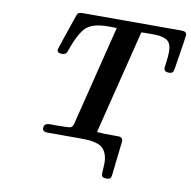

<svg xmlns="http://www.w3.org/2000/svg" viewBox="-93 -778 1058 1064"><g transform="rotate(10 436.0 -246.0)"><path d="M181.2 -21Q181.2 -47.9 214.8 -47.9Q214.8 -47.9 253.9 -47.9Q317.9 -47.9 329.8 -51.5Q341.8 -55.2 347.2 -75.2Q348.1 -81.1 349.1 -84L486.8 -637.2Q474.6 -638.2 450.2 -638.2H439.9Q355 -638.2 317.9 -606.2Q280.8 -574.2 244.1 -470.2Q244.1 -469.2 242.7 -466.1Q241.2 -462.9 241.2 -461.9Q241.2 -460.9 239.5 -458.5Q237.8 -456.1 237.3 -455.1Q236.8 -454.1 235.4 -452.1Q233.9 -450.2 232.4 -449.2Q231 -448.2 228.5 -447Q226.1 -445.8 223.6 -445.3Q221.2 -444.8 218 -444.3Q214.8 -443.8 210.9 -443.8Q185.1 -443.8 185.1 -462.9Q185.1 -465.8 252.9 -664.1Q257.8 -678.2 264.4 -682.1Q271 -686 285.2 -686H844.2Q872.1 -686 872.1 -664.1Q872.1 -657.2 842.8 -474.1Q840.8 -461.9 838.9 -456.5Q836.9 -451.2 831.1 -447.5Q825.2 -443.8 813 -443.8Q786.1 -443.8 786.1 -465.8Q786.1 -467.8 790.5 -501Q794.9 -534.2 794.9 -558.1Q794.9 -585 786.9 -602.1Q778.8 -619.1 761.5 -626.5Q744.1 -633.8 727.5 -636Q710.9 -638.2 682.1 -638.2H673.8Q632.8 -638.2 625 -637.2L479 -50.8Q511.2 -47.9 577.1 -47.9H599.1Q625 -47.9 625 -23.9L603 169.9Q601.1 184.1 595 189Q588.9 193.8 574.2 193.8Q558.1 193.8 552.5 188Q546.9 182.1 546.9 168.9Q546.9 163.1 548.3 144.5Q549.8 126 549.8 113.8Q549.8 81.5 541 59.8Q532.2 38.1 519 26.6Q505.9 15.1 481.4 8.5Q457 2 437.5 1Q418 0 383.8 0H209Q181.2 0 181.2 -21Z"/></g></svg>

Font: CMU Serif
Style: BoldItalic
Weight: 700
Italic angle: -14.04°
Version: Version 0.7.0